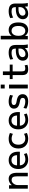

<svg xmlns="http://www.w3.org/2000/svg" viewBox="2238 -3028 800 5316"><g transform="rotate(-90 2638.0 -370.0)"><path d="M167 -520 169 -445H171Q203 -485 248 -507.5Q293 -530 342 -530Q512 -530 512 -300V0H414V-290Q414 -381 390.5 -414.5Q367 -448 307 -448Q256 -448 214 -397.5Q172 -347 172 -280V0H72V-520Z M718 -298H999Q998 -372 961.5 -412Q925 -452 861 -452Q797 -452 758.5 -411.5Q720 -371 718 -298ZM718 -220Q721 -150 766.5 -109Q812 -68 881 -68Q956 -68 1031 -106L1056 -30Q969 10 871 10Q759 10 687.5 -63.5Q616 -137 616 -260Q616 -386 682.5 -458Q749 -530 861 -530Q972 -530 1034 -462Q1096 -394 1096 -265Q1096 -250 1094 -220Z M1590 -413Q1525 -448 1455 -448Q1378 -448 1334 -399Q1290 -350 1290 -260Q1290 -172 1336.5 -121Q1383 -70 1455 -70Q1525 -70 1590 -105L1615 -25Q1535 10 1450 10Q1332 10 1258.5 -63Q1185 -136 1185 -260Q1185 -387 1255 -458.5Q1325 -530 1450 -530Q1535 -530 1615 -495Z M1816 -298H2097Q2096 -372 2059.5 -412Q2023 -452 1959 -452Q1895 -452 1856.5 -411.5Q1818 -371 1816 -298ZM1816 -220Q1819 -150 1864.5 -109Q1910 -68 1979 -68Q2054 -68 2129 -106L2154 -30Q2067 10 1969 10Q1857 10 1785.5 -63.5Q1714 -137 1714 -260Q1714 -386 1780.5 -458Q1847 -530 1959 -530Q2070 -530 2132 -462Q2194 -394 2194 -265Q2194 -250 2192 -220Z M2488 -450Q2388 -450 2388 -385Q2388 -354 2411.5 -336.5Q2435 -319 2493 -310Q2598 -294 2643 -253.5Q2688 -213 2688 -140Q2688 -70 2635.5 -30Q2583 10 2488 10Q2377 10 2288 -40L2308 -120Q2390 -70 2488 -70Q2586 -70 2586 -140Q2586 -174 2563.5 -192.5Q2541 -211 2483 -220Q2380 -237 2334 -276.5Q2288 -316 2288 -385Q2288 -451 2340 -490.5Q2392 -530 2488 -530Q2587 -530 2668 -490L2648 -410Q2574 -450 2488 -450Z M2847 -640V-750H2953V-640ZM2847 0V-520H2953V0Z M3319 -500H3507V-420H3319V-180Q3319 -115 3336 -92.5Q3353 -70 3397 -70Q3447 -70 3487 -88L3502 -10Q3445 10 3382 10Q3294 10 3255.5 -29Q3217 -68 3217 -160V-420H3107V-500H3217V-690H3319Z M3951 -258H3901Q3811 -258 3762.5 -227Q3714 -196 3714 -145Q3714 -108 3736.5 -86.5Q3759 -65 3796 -65Q3859 -65 3905 -108.5Q3951 -152 3951 -215ZM3616 -140Q3616 -227 3689.5 -279.5Q3763 -332 3901 -332H3951V-337Q3951 -400 3925.5 -425Q3900 -450 3836 -450Q3741 -450 3661 -405L3646 -485Q3730 -530 3836 -530Q3949 -530 4000 -484.5Q4051 -439 4051 -340V-140Q4051 -69 4066 0H3971Q3963 -44 3962 -80H3960Q3932 -38 3882.5 -14Q3833 10 3771 10Q3700 10 3658 -30Q3616 -70 3616 -140Z M4205 -750H4305V-450H4307Q4365 -530 4465 -530Q4564 -530 4619.5 -461.5Q4675 -393 4675 -260Q4675 -129 4617.5 -59.5Q4560 10 4465 10Q4361 10 4304 -75H4302L4300 0H4205ZM4577 -260Q4577 -355 4541 -402.5Q4505 -450 4440 -450Q4381 -450 4343 -400.5Q4305 -351 4305 -265V-255Q4305 -168 4343 -119Q4381 -70 4440 -70Q4502 -70 4539.5 -119Q4577 -168 4577 -260Z M5099 -258H5049Q4959 -258 4910.5 -227Q4862 -196 4862 -145Q4862 -108 4884.5 -86.5Q4907 -65 4944 -65Q5007 -65 5053 -108.5Q5099 -152 5099 -215ZM4764 -140Q4764 -227 4837.5 -279.5Q4911 -332 5049 -332H5099V-337Q5099 -400 5073.5 -425Q5048 -450 4984 -450Q4889 -450 4809 -405L4794 -485Q4878 -530 4984 -530Q5097 -530 5148 -484.5Q5199 -439 5199 -340V-140Q5199 -69 5214 0H5119Q5111 -44 5110 -80H5108Q5080 -38 5030.5 -14Q4981 10 4919 10Q4848 10 4806 -30Q4764 -70 4764 -140Z"/></g></svg>

Font: Mplus 1p Medium
Style: Regular
Weight: 500
Version: Version 1.061